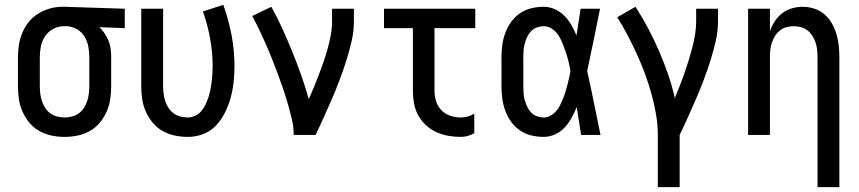

<svg xmlns="http://www.w3.org/2000/svg" viewBox="-20 -556 3540 791"><path d="M246 8Q219 8 192.5 2.5Q166 -3 142.5 -16Q119 -29 101.5 -50Q84 -71 73 -95.5Q62 -120 58 -146.5Q54 -173 54 -200V-320Q54 -346 58 -371.5Q62 -397 72 -421Q82 -445 98.5 -465.5Q115 -486 137 -499.5Q159 -513 184 -520.5Q209 -528 235 -528H250L494 -520V-440L390 -444Q402 -432 411.5 -417.5Q421 -403 427.5 -387Q434 -371 436 -354Q438 -337 438 -320V-200Q438 -173 434 -146.5Q430 -120 419 -95.5Q408 -71 390.5 -50Q373 -29 349.5 -16Q326 -3 299.5 2.5Q273 8 246 8ZM246 -72Q261 -72 276.5 -76Q292 -80 304.5 -89Q317 -98 325.5 -111Q334 -124 339 -139Q344 -154 346 -169.5Q348 -185 348 -200V-320Q348 -342 344 -363.5Q340 -385 329 -404Q318 -423 299 -434.5Q280 -446 258 -448H243Q220 -448 199.5 -437Q179 -426 166 -407Q153 -388 148.5 -365.5Q144 -343 144 -320V-200Q144 -185 146 -169.5Q148 -154 153 -139Q158 -124 166.5 -111Q175 -98 187.5 -89Q200 -80 215.5 -76Q231 -72 246 -72Z M754 8Q727 8 700.5 2.5Q674 -3 650.5 -16Q627 -29 609.5 -50Q592 -71 581 -95.5Q570 -120 566 -146.5Q562 -173 562 -200V-520H652V-200Q652 -185 654 -169.5Q656 -154 661 -139Q666 -124 674.5 -111Q683 -98 695.5 -89Q708 -80 723.5 -76Q739 -72 754 -72Q770 -72 785 -79.5Q800 -87 810 -99Q820 -111 827 -126Q834 -141 839 -156Q844 -171 847 -187Q850 -203 852 -219Q854 -235 855 -251Q856 -267 856 -283Q856 -341 845.5 -398Q835 -455 816 -509L900 -536Q922 -475 934 -411.5Q946 -348 946 -284Q946 -251 942.5 -218.5Q939 -186 930.5 -154.5Q922 -123 907.5 -93.5Q893 -64 871 -40Q849 -16 818 -4Q787 8 754 8Z M1190 0Q1190 -33 1182.5 -64.5Q1175 -96 1166 -127.5Q1157 -159 1146.5 -190Q1136 -221 1124.5 -251.5Q1113 -282 1101 -312.5Q1089 -343 1076 -372.5Q1063 -402 1049 -431.5Q1035 -461 1019 -490L1098 -528Q1123 -483 1144 -436.5Q1165 -390 1184.5 -342Q1204 -294 1221 -246Q1238 -198 1252 -148Q1264 -174 1274.5 -200Q1285 -226 1295 -252Q1305 -278 1314 -304.5Q1323 -331 1330.5 -358Q1338 -385 1343 -412.5Q1348 -440 1348 -468V-520H1438V-468Q1438 -427 1428.5 -386Q1419 -345 1406.5 -305.5Q1394 -266 1379.5 -227.5Q1365 -189 1348.5 -151Q1332 -113 1315 -75Q1298 -37 1280 0Z M1879 8Q1853 8 1827 3.5Q1801 -1 1777 -12Q1753 -23 1734 -41Q1715 -59 1702.5 -82Q1690 -105 1685.5 -131Q1681 -157 1681 -184V-440H1562V-520H1938V-440H1770V-184Q1770 -161 1776.5 -139.5Q1783 -118 1798.5 -102Q1814 -86 1835.5 -79Q1857 -72 1879 -72Q1893 -72 1907.5 -76Q1922 -80 1934 -88V-8Q1922 0 1907.5 4Q1893 8 1879 8Z M2220 8Q2194 8 2169 2Q2144 -4 2122.5 -18.5Q2101 -33 2086 -54Q2071 -75 2062 -99Q2053 -123 2049.5 -148.5Q2046 -174 2046 -200V-320Q2046 -346 2049.5 -371.5Q2053 -397 2062 -421Q2071 -445 2086 -466Q2101 -487 2122.5 -501.5Q2144 -516 2169 -522Q2194 -528 2220 -528Q2244 -528 2266 -518Q2288 -508 2305 -491Q2322 -474 2334 -453Q2346 -432 2355 -410Q2359 -437 2363.5 -464.5Q2368 -492 2372 -520H2452Q2439 -456 2426 -391.5Q2413 -327 2399 -263Q2414 -198 2427 -132Q2440 -66 2454 0H2374Q2370 -29 2365 -57.5Q2360 -86 2356 -115Q2347 -93 2335 -71Q2323 -49 2306.5 -31Q2290 -13 2267 -2.5Q2244 8 2220 8ZM2220 -72Q2235 -72 2248 -79.5Q2261 -87 2271 -98Q2281 -109 2287.5 -122.5Q2294 -136 2299.5 -149.5Q2305 -163 2309.5 -177.5Q2314 -192 2317.5 -206Q2321 -220 2324.5 -234.5Q2328 -249 2330 -264Q2327 -282 2322.5 -301Q2318 -320 2312 -338Q2306 -356 2299 -374Q2292 -392 2282 -408.5Q2272 -425 2255.5 -436.5Q2239 -448 2220 -448Q2206 -448 2192 -443Q2178 -438 2168 -427.5Q2158 -417 2152 -404Q2146 -391 2142 -377Q2138 -363 2137 -348.5Q2136 -334 2136 -320V-200Q2136 -186 2137 -171.5Q2138 -157 2142 -143Q2146 -129 2152 -116Q2158 -103 2168 -92.5Q2178 -82 2192 -77Q2206 -72 2220 -72Z M2690 215V0Q2690 -43 2682.5 -86Q2675 -129 2663.5 -170.5Q2652 -212 2637 -252.5Q2622 -293 2604 -332.5Q2586 -372 2566 -410Q2546 -448 2523 -485L2598 -528Q2626 -485 2650 -439.5Q2674 -394 2694.5 -347Q2715 -300 2732 -251Q2749 -202 2760 -152Q2771 -178 2781 -203.5Q2791 -229 2800 -255Q2809 -281 2817 -307Q2825 -333 2832 -359.5Q2839 -386 2843.5 -413.5Q2848 -441 2848 -468V-520H2938V-468Q2938 -427 2928.5 -386Q2919 -345 2906.5 -305.5Q2894 -266 2879.5 -227.5Q2865 -189 2848.5 -151Q2832 -113 2815 -75Q2798 -37 2780 0V215Z M3348 215V-320Q3348 -335 3346.5 -350.5Q3345 -366 3340 -380.5Q3335 -395 3327 -408Q3319 -421 3307 -430.5Q3295 -440 3280 -444Q3265 -448 3250 -448Q3235 -448 3220 -444Q3205 -440 3193 -430.5Q3181 -421 3173 -408Q3165 -395 3160 -380.5Q3155 -366 3153.5 -350.5Q3152 -335 3152 -320V0H3062V-520H3152V-427Q3159 -448 3171.5 -467.5Q3184 -487 3202 -501Q3220 -515 3242 -521.5Q3264 -528 3287 -528Q3311 -528 3334.5 -520.5Q3358 -513 3376.5 -497Q3395 -481 3407 -460Q3419 -439 3426 -415.5Q3433 -392 3435.5 -368Q3438 -344 3438 -320V215Z"/></svg>

Font: Iosevka Fixed Medium
Style: Regular
Weight: 500
Monospace: yes
Designer: Belleve Invis
Foundry: Belleve Invis
Version: Version 32.3.0